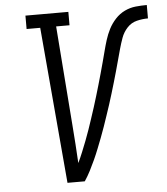

<svg xmlns="http://www.w3.org/2000/svg" viewBox="-53 -782 719 829"><g transform="rotate(-5 307.0 -367.5)"><path d="M206 0 147 -677H88V-735H274V-677H216L249 -245Q252 -204 255 -163Q258 -122 260 -81Q271 -104 280.5 -127.5Q290 -151 299 -174Q308 -197 316 -220.5Q324 -244 332 -268Q340 -292 347.5 -315.5Q355 -339 362 -362.5Q369 -386 376 -410Q383 -434 389.5 -457.5Q396 -481 402.5 -505Q409 -529 415 -552.5Q421 -576 428.5 -600Q436 -624 447.5 -646.5Q459 -669 477 -688.5Q495 -708 518 -719Q541 -730 565.5 -732.5Q590 -735 614 -735V-677Q590 -677 565.5 -671Q541 -665 523.5 -646Q506 -627 497.5 -603.5Q489 -580 482.5 -556.5Q476 -533 469.5 -509Q463 -485 456.5 -461.5Q450 -438 443 -414.5Q436 -391 429 -367.5Q422 -344 414.5 -321Q407 -298 399 -274.5Q391 -251 383 -227.5Q375 -204 366 -181Q357 -158 348 -135Q339 -112 328.5 -89Q318 -66 306.5 -43.5Q295 -21 281 0Z"/></g></svg>

Font: Iosevka Etoile Light Oblique
Style: Regular
Weight: 300
Italic angle: -9°
Designer: Belleve Invis
Foundry: Belleve Invis
Version: Version 15.5.2; ttfautohint (v1.8.4)